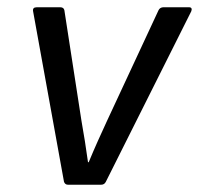

<svg xmlns="http://www.w3.org/2000/svg" viewBox="-20 -508 547 528"><path d="M167 0Q159 0 156 -8L71 -477Q69 -488 81 -488H146Q155 -488 157 -480L204 -176Q209 -148 213.5 -119.5Q218 -91 222 -62H224Q236 -91 248.5 -119Q261 -147 274 -175L416 -480Q418 -484 421.5 -486Q425 -488 429 -488H500Q505 -488 506.5 -485Q508 -482 506 -477L271 -8Q267 0 258 0Z"/></svg>

Font: Sofia Sans Hairline
Style: Italic
Weight: 1
Italic angle: -9°
Designer: Botio Nikoltchev, Ani Petrova
Foundry: lettersoup
Version: Version 4.102